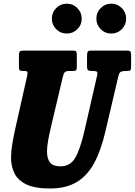

<svg xmlns="http://www.w3.org/2000/svg" viewBox="-20 -1032 750 1070"><path d="M331 -607.5 264 -324.5Q255 -286 248.5 -251Q242 -216 242 -188Q242 -147.5 258.8 -126.2Q275.5 -105 318 -105Q370.5 -105 398.2 -150.8Q426 -196.5 450 -300L521.5 -612.5Q524.5 -626 520.8 -631.2Q517 -636.5 500.5 -636.5H491Q475 -636.5 470 -641.8Q465 -647 465 -662.5V-719.5Q465 -736 468.2 -743Q471.5 -750 488 -750H686.5Q702 -750 706.2 -745.5Q710.5 -741 710.5 -725V-661Q710.5 -645 706.5 -640.8Q702.5 -636.5 688.5 -636.5H681Q662 -636.5 653 -631.5Q644 -626.5 640 -609L567.5 -300Q543 -194 504.8 -123.2Q466.5 -52.5 406.8 -17Q347 18.5 259 18.5Q175 18.5 127.8 -4Q80.5 -26.5 61 -65.5Q41.5 -104.5 41.5 -153.5Q41.5 -186.5 48.2 -227.5Q55 -268.5 63.5 -307.5L132 -612Q134.5 -625 132.5 -630.8Q130.5 -636.5 115 -636.5H109Q95 -636.5 90.2 -640.2Q85.5 -644 85.5 -660.5V-722.5Q85.5 -739 90 -744.5Q94.5 -750 110.5 -750H387.5Q401 -750 404.5 -745.5Q408 -741 408 -727V-658.5Q408 -645 404 -640.8Q400 -636.5 386 -636.5H367.5Q349.5 -636.5 342.2 -630.5Q335 -624.5 331 -607.5ZM600 -845Q565.5 -845 541.2 -869.2Q517 -893.5 517 -928Q517 -962.5 541.2 -987Q565.5 -1011.5 600 -1011.5Q634.5 -1011.5 658.8 -987Q683 -962.5 683 -928Q683 -893.5 658.8 -869.2Q634.5 -845 600 -845ZM352 -845Q317.5 -845 293.2 -869.2Q269 -893.5 269 -928Q269 -962.5 293.2 -987Q317.5 -1011.5 352 -1011.5Q386.5 -1011.5 411 -987Q435.5 -962.5 435.5 -928Q435.5 -893.5 411 -869.2Q386.5 -845 352 -845Z"/></svg>

Font: Besley* Condensed Heavy
Style: Italic
Weight: 800
Width: 3
Italic angle: -13°
Designer: Owen Earl
Foundry: indestructible type*
Version: Version 3.000; ttfautohint (v1.8.3)